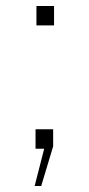

<svg xmlns="http://www.w3.org/2000/svg" viewBox="-20 -498 297 643"><path d="M102 -413V-478H161V-413ZM96 125 128 0H99V-65H158V-8L118 125Z"/></svg>

Font: Geist Thin
Style: Regular
Weight: 400
Designer: Basement.studio, Andrés Briganti, Mateo Zaragoza
Foundry: Basement.studio, Vercel, Andrés Briganti, Guido Ferreyra, Mateo Zaragoza
Version: Version 1.401